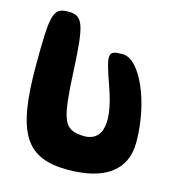

<svg xmlns="http://www.w3.org/2000/svg" viewBox="-106 -849 817 889"><g transform="rotate(15 302.5 -404.0)"><path d="M32 -475C32 -154 97 -50 298 -50C477 -50 573 -121 573 -254C573 -446 491 -633 407 -633C334 -633 332 -621 385 -471C449 -292 417 -201 298 -223C232 -235 217 -281 207 -498C196 -723 183 -758 113 -758C40 -758 32 -729 32 -475Z"/></g></svg>

Font: Hussar Skorodowane
Style: Bold
Weight: 700
Foundry: Cannot Into Space Fonts
Version: Version 0.892